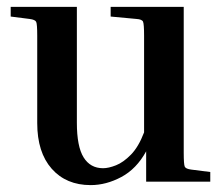

<svg xmlns="http://www.w3.org/2000/svg" viewBox="-20 -527 646 557"><path d="M590 -28V0H404V-88Q376 -37 332 -13.5Q288 10 243 10Q172 10 130 -37.5Q88 -85 88 -170V-423Q88 -457 85 -463.5Q82 -470 66 -472L11 -479V-507H203V-171Q203 -102 222.5 -70.5Q242 -39 279 -39Q295 -39 316.5 -47.5Q338 -56 360 -78.5Q382 -101 398 -143V-423Q398 -457 395 -464Q392 -471 376 -472L301 -479V-507H513V-84Q513 -50 516 -43.5Q519 -37 535 -35Z"/></svg>

Font: Inria Serif
Style: Bold
Weight: 700
Designer: Black Foundry Team
Foundry: Black Foundry
Version: Version 1.000; ttfautohint (v1.8.3)